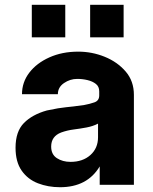

<svg xmlns="http://www.w3.org/2000/svg" viewBox="-20 -773 640 803"><path d="M231 10Q181 10 138.5 -6.5Q96 -23 70.5 -59.5Q45 -96 45 -155Q45 -223 80 -258.5Q115 -294 176 -311Q204 -317 222.5 -320Q241 -323 256 -324.5Q271 -326 288.5 -328Q306 -330 333 -334Q355 -338 375 -345Q395 -352 395 -374V-376V-391Q395 -411 381 -422Q367 -433 346 -438Q325 -443 303 -443Q273 -443 247.5 -425.5Q222 -408 222 -379H72Q72 -429 102.5 -469Q133 -509 186.5 -533Q240 -557 307 -557Q365 -557 418 -535.5Q471 -514 505.5 -474Q540 -434 540 -376V0H397V-77Q345 10 231 10ZM275 -96Q326 -96 358 -124.5Q390 -153 390 -199V-256Q369 -245 342.5 -240Q316 -235 288.5 -231.5Q261 -228 236 -219Q194 -203 194 -160Q194 -127 218 -111.5Q242 -96 275 -96ZM113 -753H253V-617H113ZM357 -753H497V-617H357Z"/></svg>

Font: Tiny ExtraBold
Style: Regular
Weight: 800
Designer: Philipp Nurullin, Konstantin Bulenkov
Foundry: JetBrains
Version: Version 2.251; ttfautohint (v1.8.4.7-5d5b)